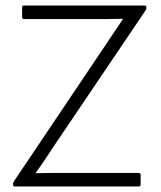

<svg xmlns="http://www.w3.org/2000/svg" viewBox="-20 -675 581 695"><path d="M34 0Q27 0 27 -7V-9Q27 -13 30 -18L358 -506Q375 -531 391.5 -556Q408 -581 425 -606V-607Q397 -606 368.5 -606Q340 -606 311 -606H67Q60 -606 60 -613V-648Q60 -655 67 -655H503Q510 -655 510 -648V-646Q510 -642 506 -636L181 -155Q163 -128 145.5 -101.5Q128 -75 109 -49V-48Q139 -49 169 -49Q199 -49 229 -49H482Q489 -49 489 -42V-7Q489 0 482 0Z"/></svg>

Font: Sofia Sans Light
Style: Regular
Weight: 300
Designer: Botio Nikoltchev, Ani Petrova
Foundry: lettersoup
Version: Version 4.100; ttfautohint (v1.8.3)